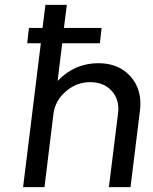

<svg xmlns="http://www.w3.org/2000/svg" viewBox="-20 -770 628 790"><path d="M385 -510Q469 -510 517.5 -455Q566 -400 556 -316L517 0H428L466 -306Q472 -360 439.5 -396Q407 -432 351 -432Q295 -432 251 -394Q207 -356 200 -302L163 0H75L148 -592H92L99 -655H155L167 -750H255L243 -655H398L391 -592H236L217 -437Q287 -510 385 -510Z"/></svg>

Font: Orkney
Style: Italic
Weight: 400
Italic angle: -7°
Designer: Samuel Oakes and Alfredo Marco Pradil
Foundry: Alfredo Marco Pradil
Version: 1.0; ttfautohint (v1.5)